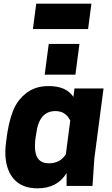

<svg xmlns="http://www.w3.org/2000/svg" viewBox="-20 -1011 608 1044"><path d="M0 0ZM543 -530H385ZM184 13Q98 13 53.5 -39.5Q9 -92 9 -184Q9 -213 14 -246Q25 -341 50 -406Q75 -471 130 -510Q177 -543 244 -543Q341 -543 379 -484L385 -530H543L493 -149L483 0H342V-70Q292 13 184 13ZM246 -123Q307 -123 338 -172L362 -355Q338 -407 281 -407Q192 -407 177 -284Q175 -273 173.5 -263Q172 -253 171 -242.5Q170 -232 170 -215Q170 -123 246 -123ZM412 -605ZM390 -605H223L245 -772H412ZM477 -853ZM459 -853H159L177 -991H477Z"/></svg>

Font: Tanohe Sans
Style: Bold Italic
Weight: 700
Designer: Village Type and Design LLC & Cristiano Sobral
Foundry: Cooper Hewitt Smithsonian Design Museum
Version: Version 1.00;September 29, 2021;FontCreator 13.0.0.2655 64-b